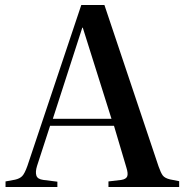

<svg xmlns="http://www.w3.org/2000/svg" viewBox="-20 -743 734 763"><path d="M2 0V-22L40 -29Q58 -33 68 -43Q78 -53 89 -84L303 -723H395L610 -82Q619 -56 627 -45.5Q635 -35 656 -30L692 -23V0H411V-22L462 -28Q481 -31 485.5 -42Q490 -53 482 -78L433 -243H179L127 -83Q120 -60 124.5 -45.5Q129 -31 152 -28L208 -21V0ZM190 -271H423L309 -633H307Z"/></svg>

Font: Literata 60pt Medium
Style: Regular
Weight: 500
Designer: Latin by Veronika Burian and Jose Scaglione. Greek by Irene Vlachou. Cyrillic by Vera Evstafieva.
Foundry: TypeTogether
Version: Version 3.103;gftools[0.9.29]